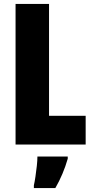

<svg xmlns="http://www.w3.org/2000/svg" viewBox="-20 -734 468 975"><path d="M59 0V-714H229V-146H415V0ZM324 72Q301 152 261 221H152V207Q156 190 160 163Q164 136 167 108.5Q170 81 170 61H324Z"/></svg>

Font: Noto Sans Khmer UI ExtraCondensed Black
Style: Regular
Weight: 900
Width: 2
Designer: Danh Hong and the Monotype Design Team
Foundry: Monotype Imaging Inc.
Version: Version 2.002; ttfautohint (v1.8.4.7-5d5b)